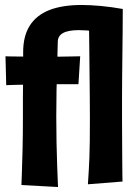

<svg xmlns="http://www.w3.org/2000/svg" viewBox="-20 -740 555 771"><path d="M5 -398 2 -514Q2 -514 16.5 -513.5Q31 -513 54 -513Q77 -513 103 -512.5Q129 -512 152 -512Q186 -512 220.5 -512.5Q255 -513 278.5 -513.5Q302 -514 302 -514L295 -402Q295 -402 273 -402Q251 -402 217.5 -402Q184 -402 150 -401Q126 -401 100.5 -400.5Q75 -400 53.5 -399.5Q32 -399 18.5 -398.5Q5 -398 5 -398ZM451 -601Q403 -610 363.5 -614.5Q324 -619 297 -619Q275 -619 259 -616Q243 -613 232.5 -607Q222 -601 217 -592Q212 -583 212 -571Q211 -520 209.5 -473Q208 -426 207 -377.5Q206 -329 206 -272Q206 -218 207 -167.5Q208 -117 209.5 -77Q211 -37 212 -13Q213 11 213 11L66 3Q66 3 67.5 -35Q69 -73 70.5 -135.5Q72 -198 72 -271Q72 -316 72 -346.5Q72 -377 72.5 -402Q73 -427 73 -457Q73 -487 73 -531Q73 -595 99.5 -637Q126 -679 178 -699.5Q230 -720 308 -720Q343 -720 385.5 -716Q428 -712 473 -704ZM333 0Q335 -31 336.5 -55.5Q338 -80 339 -107.5Q340 -135 340.5 -172.5Q341 -210 341 -266Q341 -307 340.5 -355Q340 -403 339.5 -452.5Q339 -502 338.5 -549Q338 -596 337.5 -636Q337 -676 336 -704L473 -703Q473 -660 472.5 -615Q472 -570 471.5 -524.5Q471 -479 470.5 -434Q470 -389 470 -346.5Q470 -304 470 -264Q470 -210 470.5 -164Q471 -118 471 -83.5Q471 -49 471.5 -30Q472 -11 472 -11Z"/></svg>

Font: Truculenta Black
Style: Regular
Weight: 900
Version: Version 1.002